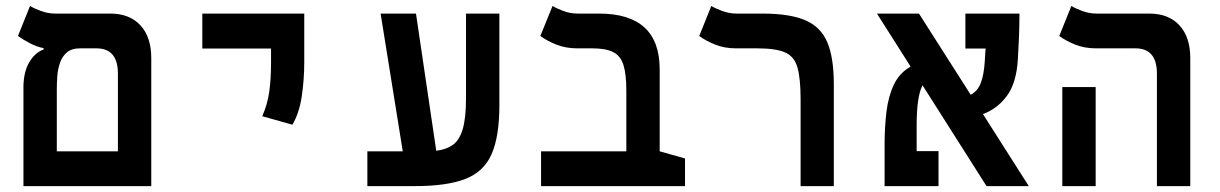

<svg xmlns="http://www.w3.org/2000/svg" viewBox="-20 -632 4142 652"><path d="M59.6 0V-338.4Q60.5 -389.2 79.6 -421.1Q98.6 -453.1 127.9 -463.9V-468.8Q106.4 -472.2 81.8 -485.1Q57.1 -498 41 -509.8L82 -611.8Q93.3 -604.5 117.7 -595.2Q142.1 -585.9 167.5 -585.9H354.5Q419.9 -585.9 456.8 -546.1Q493.7 -506.3 493.7 -434.6V0ZM252 -467.8Q223.1 -467.8 207 -453.9Q190.9 -439.9 183.6 -418.5Q176.3 -397 174.6 -373Q172.9 -349.1 172.9 -329.1V-118.2H380.4V-381.8Q380.4 -467.8 307.6 -467.8Z M973.1 -208.5 870.6 -237.3Q888.2 -277.3 894.3 -320.3Q900.4 -363.3 900.4 -419.9V-467.3H667V-585.9H1013.2V-419.9Q1013.2 -363.3 1004.9 -306.2Q996.6 -249 973.1 -208.5Z M1227.5 0V-118.2H1347.7L1272.5 -585.9H1392.6L1461.4 -120.1Q1495.1 -124 1517.6 -139.9Q1540 -155.8 1551.3 -193.4Q1562.5 -231 1562.5 -299.3V-585.9H1675.8V-274.9Q1675.8 -168 1649.2 -108.2Q1622.6 -48.3 1559.8 -24.2Q1497.1 0 1388.7 0Z M2306.2 -93.8V0H1817.4V-118.2H2106.9V-325.2Q2106.9 -380.9 2096.9 -411.9Q2086.9 -442.9 2061.8 -455.3Q2036.6 -467.8 1991.7 -467.8H1940.4Q1901.4 -467.8 1869.4 -480.5Q1837.4 -493.2 1814.9 -509.8L1856.4 -611.8Q1867.7 -604.5 1891.8 -595.2Q1916 -585.9 1941.4 -585.9H2014.2Q2220.2 -585.9 2220.2 -396.5V-118.2Z M2811.5 -346.2V0H2698.7V-294.9Q2698.7 -365.7 2688 -403.1Q2677.2 -440.4 2645.8 -454.1Q2614.3 -467.8 2551.8 -467.8H2479.5Q2440.4 -467.8 2408.7 -480.5Q2377 -493.2 2354.5 -509.8L2395.5 -611.8Q2406.7 -604.5 2431.2 -595.2Q2455.6 -585.9 2481 -585.9H2568.8Q2662.1 -585.9 2714.8 -563.2Q2767.6 -540.5 2789.6 -488Q2811.5 -435.5 2811.5 -346.2Z M3330.1 0 3112.8 -342.3Q3092.8 -305.2 3092.8 -205.6V-118.7H3167V0H2983.9V-139.2Q2983.9 -199.2 2990.2 -252Q2996.6 -304.7 3015.4 -344.5Q3034.2 -384.3 3072.3 -405.8L2958 -585.9H3100.6L3276.4 -310.1Q3300.3 -322.8 3310.8 -350.6Q3321.3 -378.4 3324.2 -424.3Q3324.7 -434.6 3325.4 -445.6Q3326.2 -456.5 3327.1 -467.3H3258.3V-585.9H3441.9Q3441.9 -547.4 3440.2 -504.4Q3438.5 -461.4 3436.5 -430.7Q3431.6 -349.6 3398.9 -305.9Q3366.2 -262.2 3317.9 -244.6L3473.6 0Z M3908.7 0V-381.8Q3908.7 -467.8 3835.9 -467.8H3702.1Q3663.1 -467.8 3631.3 -480.5Q3599.6 -493.2 3577.1 -509.8L3618.2 -611.8Q3629.4 -604.5 3653.8 -595.2Q3678.2 -585.9 3703.6 -585.9H3882.8Q3948.2 -585.9 3985.1 -546.1Q4022 -506.3 4022 -434.6V0ZM3587.4 0V-336.4H3700.7V0Z"/></svg>

Font: CaskaydiaCove NF SemiBold
Style: Regular
Weight: 600
Designer: Aaron Bell
Foundry: Saja Typeworks
Version: Version 2111.001; VTT 6.35;Nerd Fonts 3.2.1